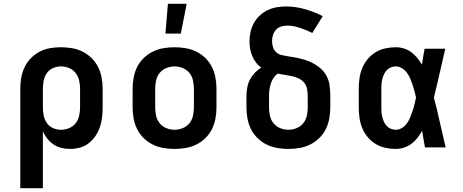

<svg xmlns="http://www.w3.org/2000/svg" viewBox="-20 -777 2440 1012"><path d="M87 215V-310Q87 -339 92 -367.5Q97 -396 109.5 -422.5Q122 -449 142.5 -470Q163 -491 188.5 -504.5Q214 -518 243 -523Q272 -528 301 -528Q330 -528 359.5 -523Q389 -518 415 -505Q441 -492 462.5 -471Q484 -450 497 -424Q510 -398 515.5 -368.5Q521 -339 521 -310V-210Q521 -184 518 -158Q515 -132 506.5 -107Q498 -82 483 -60Q468 -38 447.5 -22Q427 -6 401 1Q375 8 349 8Q326 8 303.5 2.5Q281 -3 262.5 -15.5Q244 -28 229.5 -46Q215 -64 206 -85V215ZM301 -93Q323 -93 344 -101.5Q365 -110 378.5 -127Q392 -144 397 -166Q402 -188 402 -210V-310Q402 -332 397 -353.5Q392 -375 378.5 -392.5Q365 -410 344 -418.5Q323 -427 301 -427Q280 -427 259.5 -418Q239 -409 227 -391.5Q215 -374 210.5 -352.5Q206 -331 206 -310V-210Q206 -189 210.5 -167.5Q215 -146 227 -128.5Q239 -111 259 -102Q279 -93 301 -93Z M900 8Q871 8 841.5 3Q812 -2 785.5 -15Q759 -28 737.5 -49Q716 -70 703 -96Q690 -122 684.5 -151.5Q679 -181 679 -210V-310Q679 -339 684.5 -368.5Q690 -398 703 -424Q716 -450 737.5 -471Q759 -492 785.5 -505Q812 -518 841.5 -523Q871 -528 900 -528Q929 -528 958.5 -523Q988 -518 1014.5 -505Q1041 -492 1062.5 -471Q1084 -450 1097 -424Q1110 -398 1115.5 -368.5Q1121 -339 1121 -310V-210Q1121 -181 1115.5 -151.5Q1110 -122 1097 -96Q1084 -70 1062.5 -49Q1041 -28 1014.5 -15Q988 -2 958.5 3Q929 8 900 8ZM900 -93Q922 -93 943 -101.5Q964 -110 978 -127Q992 -144 997 -166Q1002 -188 1002 -210V-310Q1002 -332 997 -354Q992 -376 978 -393Q964 -410 943 -418.5Q922 -427 900 -427Q878 -427 857 -418.5Q836 -410 822 -393Q808 -376 803 -354Q798 -332 798 -310V-210Q798 -188 803 -166Q808 -144 822 -127Q836 -110 857 -101.5Q878 -93 900 -93ZM852 -600 865 -757H964L933 -600Z M1500 8Q1471 8 1441.5 3Q1412 -2 1385.5 -15Q1359 -28 1337.5 -49Q1316 -70 1303 -96Q1290 -122 1284.5 -151.5Q1279 -181 1279 -210V-270Q1279 -292 1283 -314.5Q1287 -337 1297 -356.5Q1307 -376 1322.5 -392.5Q1338 -409 1357 -421Q1341 -432 1329 -448Q1317 -464 1309.5 -482Q1302 -500 1298.5 -519.5Q1295 -539 1295 -559Q1295 -584 1300.5 -608.5Q1306 -633 1318 -655Q1330 -677 1348.5 -694.5Q1367 -712 1389.5 -723Q1412 -734 1437 -738.5Q1462 -743 1487 -743Q1537 -743 1586.5 -729Q1636 -715 1681 -692L1626 -603Q1611 -611 1595 -617.5Q1579 -624 1563 -629.5Q1547 -635 1530 -638.5Q1513 -642 1496 -642Q1479 -642 1463 -637.5Q1447 -633 1435.5 -621Q1424 -609 1419 -593Q1414 -577 1414 -561Q1414 -544 1419 -528Q1424 -512 1436.5 -501Q1449 -490 1465.5 -486.5Q1482 -483 1499 -480Q1528 -476 1556 -470Q1584 -464 1610.5 -453Q1637 -442 1660.5 -424Q1684 -406 1698.5 -381.5Q1713 -357 1717 -328Q1721 -299 1721 -270V-210Q1721 -181 1715.5 -151.5Q1710 -122 1697 -96Q1684 -70 1662.5 -49Q1641 -28 1614.5 -15Q1588 -2 1558.5 3Q1529 8 1500 8ZM1500 -93Q1522 -93 1543 -101.5Q1564 -110 1578 -127Q1592 -144 1597 -166Q1602 -188 1602 -210V-270Q1602 -289 1598.5 -308Q1595 -327 1583 -341.5Q1571 -356 1553.5 -364Q1536 -372 1517.5 -376Q1499 -380 1480.5 -382.5Q1462 -385 1443 -389Q1430 -379 1421 -365Q1412 -351 1407 -335Q1402 -319 1400 -303Q1398 -287 1398 -270V-210Q1398 -188 1403 -166Q1408 -144 1422 -127Q1436 -110 1457 -101.5Q1478 -93 1500 -93Z M2066 8Q2038 8 2010.5 2Q1983 -4 1959.5 -18.5Q1936 -33 1918 -54.5Q1900 -76 1889.5 -101.5Q1879 -127 1875 -154.5Q1871 -182 1871 -210V-310Q1871 -338 1875 -365.5Q1879 -393 1889.5 -418.5Q1900 -444 1918 -465.5Q1936 -487 1959.5 -501.5Q1983 -516 2010.5 -522Q2038 -528 2066 -528Q2088 -528 2109 -521.5Q2130 -515 2147.5 -502Q2165 -489 2179 -472Q2193 -455 2204 -436Q2207 -457 2210.5 -478Q2214 -499 2218 -520H2327Q2312 -456 2297.5 -391.5Q2283 -327 2267 -263Q2284 -198 2298.5 -132Q2313 -66 2329 0H2220Q2216 -22 2212 -44Q2208 -66 2205 -88Q2194 -68 2180.5 -50.5Q2167 -33 2149 -19.5Q2131 -6 2109.5 1Q2088 8 2066 8ZM2066 -93Q2084 -93 2099.5 -103Q2115 -113 2125.5 -128Q2136 -143 2142.5 -159.5Q2149 -176 2155 -193.5Q2161 -211 2165 -228.5Q2169 -246 2173 -263Q2169 -280 2164.5 -297Q2160 -314 2154.5 -330.5Q2149 -347 2142 -363.5Q2135 -380 2124.5 -394Q2114 -408 2098.5 -417.5Q2083 -427 2066 -427Q2053 -427 2040.5 -422Q2028 -417 2019 -407.5Q2010 -398 2004.5 -386.5Q1999 -375 1995.5 -362Q1992 -349 1991 -336Q1990 -323 1990 -310V-210Q1990 -197 1991 -184Q1992 -171 1995.5 -158Q1999 -145 2004.5 -133.5Q2010 -122 2019 -112.5Q2028 -103 2040.5 -98Q2053 -93 2066 -93Z"/></svg>

Font: Iosevka Plex Etoile
Style: Bold
Weight: 700
Designer: Belleve Invis
Foundry: Belleve Invis
Version: Version 25.1.1; ttfautohint (v1.8.4)